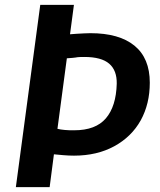

<svg xmlns="http://www.w3.org/2000/svg" viewBox="-20 -767 656 787"><path d="M45 0 145 -747H283L267 -626.5Q277.5 -627.5 293.5 -628.5Q309.5 -629.5 325 -630.2Q340.5 -631 350.5 -631Q468.5 -631 531.2 -579.8Q594 -528.5 594 -428Q594 -341.5 557 -274Q519 -206 448.2 -167.5Q377.5 -129 283.5 -129Q262 -129 239 -131Q216 -133 201 -134.5L183.5 0ZM284.5 -233Q372 -233 414 -282Q456 -331 458.5 -424Q459.5 -478.5 427.5 -506Q395.5 -533.5 326 -533.5Q314 -533.5 307.5 -533.2Q301 -533 297.5 -532.5Q294 -532 289.8 -531.2Q285.5 -530.5 277.5 -529.8Q269.5 -529 254 -528L215.5 -239Q226.5 -236 246.2 -234.2Q266 -232.5 284.5 -233Z"/></svg>

Font: Merriweather Sans SemiBold
Style: Italic
Weight: 600
Italic angle: -7.5°
Designer: Eben Sorkin
Foundry: Eben Sorkin
Version: Version 2.001